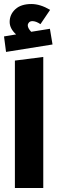

<svg xmlns="http://www.w3.org/2000/svg" viewBox="-24 -934 284 954"><path d="M224 -791 237 -713 6 -676 -4 -753 56 -763Q24 -792 24 -825Q24 -862 52 -888Q80 -914 132 -914Q176 -914 225 -885L177 -814Q155 -829 137 -829Q126 -829 120 -822.5Q114 -816 114 -808Q114 -794 131 -776ZM50 0V-633L191 -651V0Z"/></svg>

Font: FiraGO ExtraBold
Style: Regular
Weight: 800
Designer: bBox Type
Foundry: bBox Type GmbH
Version: Version 1.001;PS 001.001;hotconv 1.0.88;makeotf.lib2.5.64775